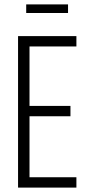

<svg xmlns="http://www.w3.org/2000/svg" viewBox="-20 -852 398 872"><path d="M62 0V-688H327V-641H114V-371H300V-324H114V-47H327V0ZM99 -793V-832H289V-793Z"/></svg>

Font: Saira ExtraCondensed Light
Style: Regular
Weight: 300
Width: 2
Designer: Hector Gatti with collaboration of the Omnibus-Type team
Foundry: Omnibus-Type
Version: Version 1.101